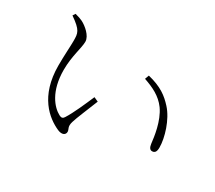

<svg xmlns="http://www.w3.org/2000/svg" viewBox="-119 -911 1239 1105"><g transform="rotate(30 500.0 -358.0)"><path d="M172 -534C172 -499 167 -438 167 -369C167 -165 275 -80 352 -46C385 -32 404 -45 404 -65C404 -82 387 -90 399 -128C407 -157 443 -241 467 -302L438 -315C412 -255 379 -178 349 -131C341 -118 331 -116 316 -124C269 -149 206 -220 206 -363C206 -456 233 -522 233 -565C233 -604 184 -644 154 -659C139 -666 127 -670 104 -676L93 -659C171 -605 172 -587 172 -534ZM637 -552C698 -531 752 -506 791 -453C838 -387 850 -289 855 -245C858 -223 866 -211 880 -211C897 -211 907 -221 907 -251C907 -314 876 -419 821 -479C781 -523 737 -557 647 -579Z"/></g></svg>

Font: Noto Serif CJK HK ExtraLight
Style: Regular
Weight: 200
Designer: Ryoko NISHIZUKA 西塚涼子 (kana & ideographs); Frank Grießhammer (Latin, Greek & Cyrillic); Wenlong ZHANG 张文龙 (bopomofo); San
Foundry: Adobe
Version: Version 2.001;hotconv 1.1.0;makeotfexe 2.6.0